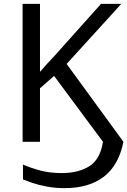

<svg xmlns="http://www.w3.org/2000/svg" viewBox="-20 -734 659 994"><path d="M314 240Q266 240 223 232Q180 224 148 213Q116 202 99 195V118Q140 136 189.5 149Q239 162 300 162Q386 162 442.5 126.5Q499 91 513 0L260 -341L187 -277V0H97V-714H187V-362Q204 -382 225.5 -405.5Q247 -429 266 -449L503 -714H608L325 -403L619 0Q595 121 518 180.5Q441 240 314 240Z"/></svg>

Font: RS Noto Sans
Style: Regular
Weight: 400
Designer: Monotype Design Team
Foundry: Monotype Imaging Inc.
Version: Version 3.10